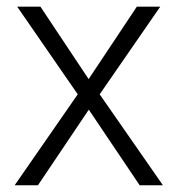

<svg xmlns="http://www.w3.org/2000/svg" viewBox="-20 -548 526 568"><path d="M23.4 0ZM242.2 -314 384.8 -528.3H454.1L274.9 -269L461.9 0H393.1L242.7 -223.6L92.3 0H23.4L210 -269L30.8 -528.3H99.6Z"/></svg>

Font: Roboto Light
Style: Regular
Weight: 300
Designer: Google
Version: Version 2.134; 2016; ttfautohint (v1.6)